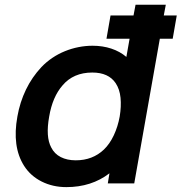

<svg xmlns="http://www.w3.org/2000/svg" viewBox="-20 -770 762 806"><path d="M705 -607.5H651L543.5 0H432.5L439.5 -42.5Q364 15.5 258.5 15.5Q201.5 15.5 154.8 -8Q108 -31.5 81 -74Q30 -154.5 53 -281Q63.5 -341 89 -393.8Q114.5 -446.5 154 -488.5Q175 -510.5 200 -527.2Q225 -544 252.8 -555.2Q280.5 -566.5 309.8 -572.2Q339 -578 368.5 -578Q411 -578 447.2 -566Q483.5 -554 510.5 -531L524 -607.5H427L444 -705H540.5L549 -750H676L667.5 -705H722ZM482.5 -281Q489.5 -323.5 486 -359.5Q482.5 -395.5 465.5 -421Q435.5 -465.5 367.5 -465.5Q288 -465.5 242.5 -411.5Q200.5 -363.5 186.5 -281Q171 -195.5 195 -151Q208.5 -124 235.2 -110.5Q262 -97 298 -97Q369 -97 416.5 -142.5Q440.5 -165.5 457.8 -202.2Q475 -239 482.5 -281Z"/></svg>

Font: Russisch Sans
Style: Bold Italic
Weight: 700
Italic angle: -10°
Designer: Michael Sharanda (font) & Cristiano Sobral (main changes)
Foundry: Michael Sharanda
Version: Version 2.00;September 8, 2020;FontCreator 13.0.0.2681 64-bi